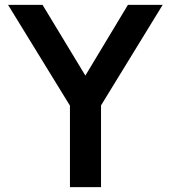

<svg xmlns="http://www.w3.org/2000/svg" viewBox="-20 -765 697 785"><path d="M266 0V-333L13 -745H154L329 -456L503 -745H645L393 -334V0Z"/></svg>

Font: Plus Jakarta Display Medium
Style: Regular
Weight: 500
Designer: Gumpita Rahayu
Foundry: Tokotype Studio
Version: Version 1.000